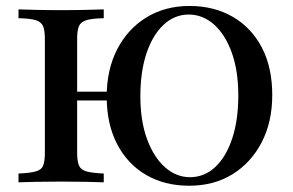

<svg xmlns="http://www.w3.org/2000/svg" viewBox="-20 -602 968 634"><path d="M604.8 11.3Q523.4 11.3 462.1 -24.6Q400.8 -60.5 366.5 -126.6Q332.3 -192.7 332.3 -283.1Q332.3 -371.8 366.9 -439.1Q401.6 -506.5 463.3 -544.4Q525 -582.3 605.6 -582.3Q687.1 -582.3 748.8 -546.4Q810.5 -510.5 844.8 -444.8Q879 -379 879 -287.9Q879 -199.2 844 -131.9Q808.9 -64.5 747.6 -26.6Q686.3 11.3 604.8 11.3ZM183.1 -270.2V-299.2H383.9V-270.2ZM607.3 -16.9Q654.8 -16.9 690.7 -50.4Q726.6 -83.9 746.8 -144.8Q766.9 -205.6 766.9 -286.3Q766.9 -368.5 745.2 -428.6Q723.4 -488.7 686.3 -521.4Q649.2 -554 603.2 -554Q556.5 -554 520.2 -520.2Q483.9 -486.3 463.7 -425.8Q443.5 -365.3 443.5 -284.7Q443.5 -202.4 465.7 -142.3Q487.9 -82.3 525 -49.6Q562.1 -16.9 607.3 -16.9ZM41.1 0V-29Q79 -30.6 98 -35.9Q116.9 -41.1 122.6 -55.6Q128.2 -70.2 128.2 -98.4V-472.6Q128.2 -501.6 122.2 -515.7Q116.1 -529.8 97.6 -535.5Q79 -541.1 41.1 -541.9V-571Q62.1 -570.2 98.8 -569.4Q135.5 -568.5 183.1 -568.5Q227.4 -568.5 264.1 -569.4Q300.8 -570.2 322.6 -571V-541.9Q284.7 -541.1 265.7 -535.5Q246.8 -529.8 240.7 -515.7Q234.7 -501.6 234.7 -472.6V-98.4Q234.7 -70.2 240.7 -55.6Q246.8 -41.1 265.7 -35.9Q284.7 -30.6 322.6 -29V0Q300.8 -0.8 264.1 -1.6Q227.4 -2.4 183.1 -2.4Q135.5 -2.4 98.8 -1.6Q62.1 -0.8 41.1 0Z"/></svg>

Font: Playfair SemiBold
Style: Regular
Weight: 600
Designer: Claus Eggers Sørensen
Foundry: Claus Eggers Sørensen
Version: Version 2.001;gftools[0.9.30]